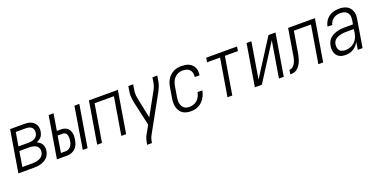

<svg xmlns="http://www.w3.org/2000/svg" viewBox="-17 -1311 4534 2289"><g transform="rotate(-20 2250.0 -166.5)"><path d="M10 0 98 -530H277Q299 -530 321 -527Q343 -524 362 -515.5Q381 -507 396.5 -493Q412 -479 421 -460Q430 -441 432 -419.5Q434 -398 430 -376Q427 -359 420.5 -342Q414 -325 401.5 -311.5Q389 -298 373.5 -288.5Q358 -279 341 -273Q361 -265 377.5 -252Q394 -239 404.5 -220.5Q415 -202 417.5 -180Q420 -158 416 -136Q412 -114 402.5 -93Q393 -72 376 -55.5Q359 -39 338.5 -28Q318 -17 296 -10.5Q274 -4 252 -2Q230 0 208 0ZM251 -302Q264 -302 276.5 -303.5Q289 -305 302 -309Q315 -313 326.5 -319.5Q338 -326 347.5 -336Q357 -346 362.5 -358Q368 -370 370 -383Q373 -403 368 -422Q363 -441 349.5 -453.5Q336 -466 316.5 -470.5Q297 -475 277 -475H150L121 -302ZM208 -55Q224 -55 239 -56.5Q254 -58 269.5 -62Q285 -66 299.5 -72.5Q314 -79 326.5 -90Q339 -101 346.5 -115.5Q354 -130 356 -145Q359 -161 356.5 -176.5Q354 -192 346 -204.5Q338 -217 325.5 -225.5Q313 -234 299 -238.5Q285 -243 269 -245Q253 -247 238 -247H112L81 -55Z M827 0 914 -530H976L888 0ZM499 0 587 -530H649L614 -319H666Q687 -319 707 -314Q727 -309 743 -297Q759 -285 768.5 -268Q778 -251 782.5 -231Q787 -211 786.5 -190Q786 -169 782 -148Q778 -120 767.5 -92.5Q757 -65 736.5 -43.5Q716 -22 688 -11Q660 0 632 0ZM570 -55H632Q650 -55 667.5 -64Q685 -73 696.5 -88Q708 -103 714 -121Q720 -139 722 -156Q724 -168 725 -180.5Q726 -193 724.5 -205Q723 -217 719.5 -228Q716 -239 708.5 -247.5Q701 -256 689.5 -260Q678 -264 666 -264H604Z M1010 0 1098 -530H1465L1377 0H1316L1395 -475H1150L1071 0Z M1569 205 1570 198Q1575 171 1581.5 144Q1588 117 1602 92L1663 -17L1644 -102L1596 -315Q1593 -332 1590 -349.5Q1587 -367 1585 -384.5Q1583 -402 1583 -420Q1583 -438 1586 -457L1598 -530H1659L1647 -457Q1642 -423 1645.5 -390.5Q1649 -358 1656 -327L1705 -94L1842 -342Q1850 -356 1857.5 -369.5Q1865 -383 1871.5 -397.5Q1878 -412 1883.5 -427Q1889 -442 1892 -457L1904 -530H1965L1953 -457Q1950 -438 1944 -420Q1938 -402 1930 -384.5Q1922 -367 1913.5 -349.5Q1905 -332 1895 -315L1655 119Q1645 138 1640 158Q1635 178 1631 198L1630 205Z M2200 8Q2171 8 2144 2Q2117 -4 2095 -19Q2073 -34 2059 -57Q2045 -80 2038.5 -106Q2032 -132 2032.5 -160.5Q2033 -189 2038 -218L2060 -348Q2064 -373 2072 -397.5Q2080 -422 2094 -444.5Q2108 -467 2128 -485.5Q2148 -504 2171.5 -516Q2195 -528 2220.5 -533Q2246 -538 2271 -538Q2295 -538 2319 -534.5Q2343 -531 2364 -521.5Q2385 -512 2402 -496.5Q2419 -481 2429 -460Q2439 -439 2441.5 -415Q2444 -391 2440 -366Q2440 -365 2439.5 -363.5Q2439 -362 2439 -360H2378Q2378 -361 2378.5 -362Q2379 -363 2379 -364Q2383 -388 2377.5 -412Q2372 -436 2356.5 -452.5Q2341 -469 2318 -476Q2295 -483 2271 -483Q2252 -483 2233.5 -479Q2215 -475 2198 -465.5Q2181 -456 2167 -441.5Q2153 -427 2143.5 -410Q2134 -393 2128.5 -375Q2123 -357 2120 -339L2098 -209Q2095 -189 2094 -169.5Q2093 -150 2096.5 -132Q2100 -114 2108 -97.5Q2116 -81 2130 -69Q2144 -57 2162 -52Q2180 -47 2200 -47Q2226 -47 2252.5 -56Q2279 -65 2299.5 -84.5Q2320 -104 2332 -129Q2344 -154 2348 -180H2409Q2405 -155 2396 -131.5Q2387 -108 2373 -85.5Q2359 -63 2339.5 -44.5Q2320 -26 2297 -14Q2274 -2 2249 3Q2224 8 2200 8Z M2663 0 2742 -475H2577L2586 -530H2977L2968 -475H2803L2724 0Z M3010 0 3098 -530H3159L3083 -71L3376 -530H3465L3377 0H3316L3392 -459L3099 0Z M3460 0 3469 -55Q3482 -55 3495 -60Q3508 -65 3518 -74.5Q3528 -84 3535.5 -95.5Q3543 -107 3548.5 -119Q3554 -131 3558 -144Q3562 -157 3565 -169.5Q3568 -182 3570 -195Q3572 -208 3574 -221Q3574 -221 3574 -221Q3574 -221 3574 -221Q3576 -232 3578 -242.5Q3580 -253 3581 -264L3625 -530H3965L3877 0H3816L3895 -475H3678L3641 -254Q3641 -253 3640.5 -251.5Q3640 -250 3640 -249Q3637 -228 3633.5 -207.5Q3630 -187 3625 -167Q3620 -147 3613.5 -126.5Q3607 -106 3597 -86.5Q3587 -67 3573 -50Q3559 -33 3541 -20.5Q3523 -8 3502 -4Q3481 0 3460 0Z M4161 8Q4140 8 4119 4Q4098 0 4080.5 -10Q4063 -20 4050.5 -36.5Q4038 -53 4032 -72.5Q4026 -92 4025 -113.5Q4024 -135 4028 -157Q4032 -181 4043 -205Q4054 -229 4073.5 -246.5Q4093 -264 4116.5 -275.5Q4140 -287 4164.5 -293.5Q4189 -300 4213.5 -302.5Q4238 -305 4262 -305H4366L4374 -353Q4377 -370 4377 -387Q4377 -404 4372.5 -419.5Q4368 -435 4358.5 -447.5Q4349 -460 4335 -468Q4321 -476 4304.5 -479.5Q4288 -483 4271 -483Q4249 -483 4226.5 -478Q4204 -473 4184 -459.5Q4164 -446 4150.5 -426Q4137 -406 4132 -383H4072Q4076 -406 4085 -427Q4094 -448 4108.5 -466.5Q4123 -485 4142.5 -499.5Q4162 -514 4183.5 -522.5Q4205 -531 4227 -534.5Q4249 -538 4271 -538Q4297 -538 4322.5 -533.5Q4348 -529 4369.5 -517.5Q4391 -506 4406.5 -487Q4422 -468 4430 -445Q4438 -422 4438.5 -396Q4439 -370 4434 -344L4377 0H4316L4332 -96Q4319 -73 4301 -52.5Q4283 -32 4260 -18Q4237 -4 4211.5 2Q4186 8 4161 8ZM4177 -47Q4207 -47 4237.5 -57Q4268 -67 4292.5 -88.5Q4317 -110 4330.5 -139Q4344 -168 4349 -198L4357 -249H4262Q4245 -249 4227.5 -248Q4210 -247 4192.5 -243Q4175 -239 4158 -232.5Q4141 -226 4125.5 -215Q4110 -204 4101 -187.5Q4092 -171 4089 -154Q4086 -133 4089 -112Q4092 -91 4104 -75.5Q4116 -60 4136 -53.5Q4156 -47 4177 -47Z"/></g></svg>

Font: Iosevka Curly Light Oblique
Style: Regular
Weight: 300
Italic angle: -9°
Monospace: yes
Designer: Belleve Invis
Foundry: Belleve Invis
Version: Version 11.1.0; ttfautohint (v1.8.3)